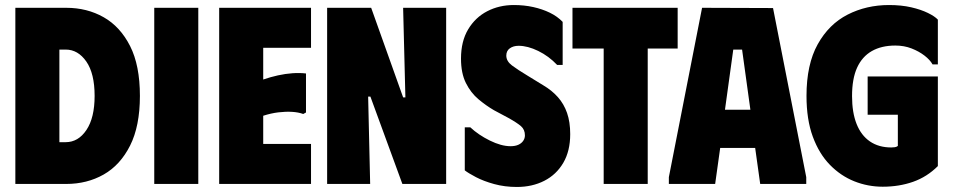

<svg xmlns="http://www.w3.org/2000/svg" viewBox="-20 -731 3791 763"><path d="M243 -700H41V0H243Q326 0 392 -37.5Q458 -75 497 -152.5Q536 -230 536 -350Q536 -471 497 -548Q458 -625 392 -662.5Q326 -700 243 -700ZM241 -166H216V-534H241Q290 -534 323 -486.5Q356 -439 356 -350Q356 -263 323.5 -214.5Q291 -166 241 -166Z M593 -700H768V0H593Z M1216 -700V-541H1026V-415Q1055 -425 1084.5 -431.5Q1114 -438 1142.5 -440Q1171 -442 1196 -439V-284L1185 -278Q1166 -285 1140.5 -286.5Q1115 -288 1086 -284.5Q1057 -281 1026 -271V-159H1216V0H851V-700Z M1582 -700H1753V0H1579L1452 -347H1443L1451 0H1280V-700H1455L1582 -344H1591Z M2246 -198Q2246 -131 2218.5 -84Q2191 -37 2143 -12.5Q2095 12 2034 12Q1986 12 1944 0.5Q1902 -11 1871.5 -27Q1841 -43 1827 -54V-225H1849Q1881 -195 1926.5 -172.5Q1972 -150 2009 -150Q2027 -150 2039.5 -155.5Q2052 -161 2059 -171Q2066 -181 2066 -193Q2066 -216 2050.5 -229.5Q2035 -243 2001 -262L1943 -293Q1912 -311 1881.5 -336.5Q1851 -362 1831.5 -401Q1812 -440 1812 -498Q1812 -567 1840.5 -614.5Q1869 -662 1916.5 -686.5Q1964 -711 2022 -711Q2063 -711 2099 -703Q2135 -695 2165 -680.5Q2195 -666 2216 -644V-473H2194Q2161 -508 2119 -528.5Q2077 -549 2041 -549Q2020 -549 2006 -539Q1992 -529 1992 -510Q1992 -488 2014.5 -471Q2037 -454 2077 -430L2139 -392Q2173 -372 2197 -345Q2221 -318 2233.5 -282Q2246 -246 2246 -198Z M2673 -700V-538H2554V0H2379V-538H2255V-700Z M2638 0V-27L2770 -700L3052 -699L3184 -27V0H3001L2981 -143H2842L2822 0ZM2861 -295H2962L2929 -534H2894Z M3185 -350Q3185 -475 3229.5 -555Q3274 -635 3348.5 -673Q3423 -711 3513 -711Q3562 -711 3601 -702Q3640 -693 3667.5 -679.5Q3695 -666 3707 -653V-475H3686Q3676 -493 3654 -510Q3632 -527 3602.5 -538.5Q3573 -550 3538 -550Q3483 -550 3444.5 -528Q3406 -506 3386 -462Q3366 -418 3366 -349Q3366 -284 3384 -238.5Q3402 -193 3437 -169Q3472 -145 3522 -145Q3529 -145 3536 -146Q3543 -147 3548 -151V-275H3428V-427H3707V-71Q3664 -28 3608.5 -8.5Q3553 11 3488 11Q3429 11 3375 -10.5Q3321 -32 3278 -76Q3235 -120 3210 -188Q3185 -256 3185 -350Z"/></svg>

Font: Phudu Light ExtraBold
Style: Regular
Weight: 800
Version: Version 1.005;gftools[0.9.23]